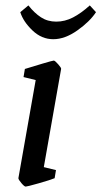

<svg xmlns="http://www.w3.org/2000/svg" viewBox="-20 -681 375 710"><path d="M48 -22 112 -385 67 -396 72 -426Q101 -435 138 -446Q175 -457 179 -457Q183 -457 195 -443.5Q207 -430 206 -426L142 -63L187 -52L182 -22Q165 -15 122.5 -3Q80 9 75 9Q70 9 59 -4Q48 -17 48 -22ZM55 -636 85 -661Q107 -633 131.5 -617Q156 -601 188 -601Q220 -601 250 -616.5Q280 -632 312 -661L335 -636Q312 -601 266 -568.5Q220 -536 177 -536Q134 -536 100 -568.5Q66 -601 55 -636Z"/></svg>

Font: Grenze
Style: Italic
Weight: 400
Italic angle: -10°
Designer: Renata Polastri
Foundry: Omnibus-Type
Version: Version 1.002; ttfautohint (v1.8)